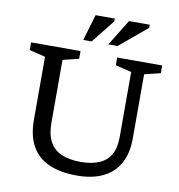

<svg xmlns="http://www.w3.org/2000/svg" viewBox="-97 -1004 1026 1103"><g transform="rotate(10 416.0 -453.0)"><path d="M629 -249.5V-630L535.5 -653V-698H798V-653L704.5 -630V-255.5Q704.5 -169 671.8 -109.8Q639 -50.5 576.5 -20.2Q514 10 425 10Q326.5 10 260.2 -19.8Q194 -49.5 160.2 -110.2Q126.5 -171 126.5 -263.5V-630L33.5 -653V-698H321.5V-653L228.5 -630V-262.5Q228.5 -196.5 251 -154Q273.5 -111.5 318.8 -91.2Q364 -71 432 -71Q496.5 -71 540.2 -89.8Q584 -108.5 606.5 -148Q629 -187.5 629 -249.5ZM472.5 -763.5 566 -916H687V-898L526 -763.5ZM326 -763.5 371 -916H483V-899.5L375 -763.5Z"/></g></svg>

Font: Newsreader 9pt
Style: Regular
Weight: 400
Designer: Hugues Gentile
Foundry: Production Type
Version: Version 1.003